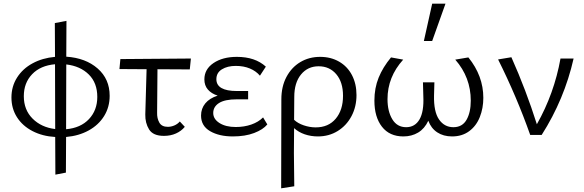

<svg xmlns="http://www.w3.org/2000/svg" viewBox="-20 -731 3165 1040"><path d="M279 11Q210 7 156 -21Q102 -49 72 -96Q42 -143 42 -203Q42 -263 72.5 -311Q103 -359 156.5 -388Q210 -417 278 -423L277 -606L340 -618L339 -424Q444 -417 509 -360Q574 -303 574 -212Q574 -151 544 -102.5Q514 -54 460.5 -24.5Q407 5 338 11L337 204L280 215ZM279 -32 278 -383Q199 -376 154 -329Q109 -282 109 -210Q109 -136 156.5 -88.5Q204 -41 279 -32ZM507 -206Q507 -282 461 -327.5Q415 -373 339 -382L338 -31Q417 -38 462 -86Q507 -134 507 -206Z M632 -411 1014 -414 1008 -355 833 -356 831 -121Q830 -90 843 -67Q856 -44 889 -44Q907 -44 924.5 -51.5Q942 -59 954 -73L981 -44Q962 -21 933 -8Q904 5 868 5Q809 5 787.5 -30Q766 -65 767 -111L774 -356L627 -357Z M1069 -105Q1069 -143 1092 -171Q1115 -199 1159 -213Q1125 -224 1106 -246Q1087 -268 1087 -301Q1087 -356 1136.5 -389.5Q1186 -423 1263 -423Q1362 -423 1420 -370L1388 -321Q1367 -346 1333.5 -360Q1300 -374 1257 -374Q1212 -374 1182 -355.5Q1152 -337 1152 -302Q1152 -270 1180 -254Q1208 -238 1263 -238H1324V-193H1263Q1198 -193 1166.5 -173Q1135 -153 1135 -119Q1135 -86 1169 -64.5Q1203 -43 1257 -43Q1303 -43 1341.5 -56.5Q1380 -70 1405 -95L1428 -57Q1405 -29 1356.5 -10.5Q1308 8 1241 8Q1167 8 1118 -20.5Q1069 -49 1069 -105Z M1504 -193Q1504 -262 1531.5 -314Q1559 -366 1606.5 -394.5Q1654 -423 1714 -423Q1772 -423 1817 -397Q1862 -371 1886.5 -324Q1911 -277 1911 -216Q1911 -153 1884 -102Q1857 -51 1809.5 -21.5Q1762 8 1702 8Q1664 8 1630.5 -3.5Q1597 -15 1573 -37L1572 98Q1572 152 1574 278L1503 289Q1504 125 1504 -193ZM1690 -41Q1759 -41 1798.5 -88Q1838 -135 1838 -212Q1838 -286 1801.5 -329Q1765 -372 1706 -372Q1647 -372 1610.5 -327.5Q1574 -283 1574 -206L1573 -82Q1593 -63 1625.5 -52Q1658 -41 1690 -41Z M2008 -186Q2008 -254 2031 -310.5Q2054 -367 2098 -420L2164 -408Q2079 -314 2079 -194Q2079 -128 2105 -85Q2131 -42 2180 -42Q2228 -42 2252.5 -84.5Q2277 -127 2273 -210L2271 -285H2333L2331 -214Q2329 -126 2358 -84Q2387 -42 2436 -42Q2484 -42 2507 -82Q2530 -122 2530 -186Q2530 -312 2446 -408L2517 -420Q2598 -320 2598 -201Q2598 -145 2579 -97Q2560 -49 2521.5 -20.5Q2483 8 2429 8Q2382 8 2348.5 -14Q2315 -36 2300 -77Q2280 -34 2245 -13Q2210 8 2165 8Q2090 8 2049 -44.5Q2008 -97 2008 -186ZM2321 -711H2393L2321 -509H2276Z M2678 -409 2750 -421Q2829 -244 2888 -58Q2982 -224 3016 -414H3087Q3037 -193 2914 0H2852Q2779 -207 2678 -409Z"/></svg>

Font: QiushuiShotai Bright
Style: Regular
Weight: 400
Designer: Christian Thalmann (Catharsis Fonts)
Version: Version 1.250;